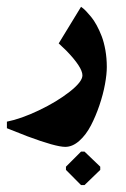

<svg xmlns="http://www.w3.org/2000/svg" viewBox="-130 -236 366 556"><path d="M104.7 300H114.7L160.3 256V246.7L114.7 203H104.7L61 246.7V256ZM59 189.3Q80 189.3 99.7 171.8Q119.3 154.3 133.3 127.3Q147.3 100.3 158 68.7Q168.7 37 174 8Q179.3 -21 179.3 -42Q179.3 -67.3 175.2 -90.7Q171 -114 164.5 -131Q158 -148 150 -162.7Q142 -177.3 134 -187Q126 -196.7 119.5 -203.5Q113 -210.3 108.7 -213.3L104.7 -216.3L40 -110.3Q40 -110.3 61.7 -89.7Q108.7 -41.3 108.7 -17.7Q108.7 0.7 71.7 29.7Q34.7 58.7 -17.3 83.5Q-69.3 108.3 -110 116.3V135.3Q-110 135.3 -50.7 158.7Q31.3 189.3 59 189.3Z"/></svg>

Font: Jomhuria
Style: Regular
Weight: 400
Designer: Arabic design by Kourosh Beigpour, Latin design by Eben Sorkin, engineering by Lasse Fister and Khaled Hosney
Version: Version 1.0010